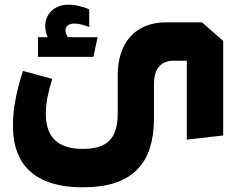

<svg xmlns="http://www.w3.org/2000/svg" viewBox="-20 -590 1039 825"><path d="M261.2 -460.9Q261.2 -443.8 272 -430.2H399.4L381.3 -345.7H143.1V-430.2H185.1Q174.3 -453.1 174.3 -479Q174.3 -498.5 181.6 -515.1Q189 -531.7 202.1 -543.9Q215.3 -556.2 233.4 -563Q251.5 -569.8 272.9 -569.8Q297.9 -569.8 322.3 -563.7Q346.7 -557.6 363.3 -549.8V-474.1Q324.2 -488.8 299.3 -488.8Q282.7 -488.8 272 -481.2Q261.2 -473.6 261.2 -460.9ZM939 -414.1V-7.8L782.7 9.8V-329.1H725.6Q685.1 -329.1 663.3 -303.7Q641.6 -278.3 641.6 -228V-82Q641.6 -10.3 624.3 45.2Q606.9 100.6 569.8 138.4Q532.7 176.3 474.6 195.6Q416.5 214.8 335 214.8Q188.5 214.8 112.1 148.7Q35.6 82.5 35.6 -51.8Q35.6 -153.3 78.6 -285.2L204.6 -251Q190.9 -208 183.8 -171.1Q176.8 -134.3 176.8 -98.1Q178.2 49.8 335 49.8Q374 49.8 402.3 41.5Q430.7 33.2 449.2 14.9Q467.8 -3.4 476.8 -32.5Q485.8 -61.5 485.8 -103V-267.1Q485.8 -317.9 499.3 -359.9Q512.7 -401.9 539.1 -431.6Q565.4 -461.4 604.7 -477.8Q644 -494.1 695.8 -494.1H847.7Z"/></svg>

Font: DimaExpo
Style: Bold
Weight: 700
Width: 6
Designer: R.Balvardi
Foundry: Dima Software Group
Version: Version 1.00;June 11, 2019;FontCreator 11.5.0.2427 64-bit